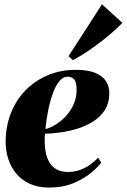

<svg xmlns="http://www.w3.org/2000/svg" viewBox="-20 -834 572 866"><path d="M436.5 -100.5Q422.5 -81 390.8 -54.5Q359 -28 311.2 -8Q263.5 12 201.5 12Q150.5 12 113.2 -5.5Q76 -23 52.2 -52.2Q28.5 -81.5 17 -118Q5.5 -154.5 5.5 -192.5Q5.5 -263.5 29 -323.2Q52.5 -383 95.2 -426.8Q138 -470.5 195.8 -494.8Q253.5 -519 321.5 -519Q376.5 -519 409.8 -505.2Q443 -491.5 458 -468Q473 -444.5 473 -414.5Q473 -369.5 452.8 -337.8Q432.5 -306 399.5 -285.5Q366.5 -265 327.8 -253.2Q289 -241.5 250.8 -236.5Q212.5 -231.5 183 -230.5Q180 -196 183.5 -164.8Q187 -133.5 198.5 -109.8Q210 -86 231.5 -72.2Q253 -58.5 286 -58.5Q316.5 -58.5 342.2 -68Q368 -77.5 388.2 -92.5Q408.5 -107.5 422.5 -123ZM285 -488Q262.5 -488 245.2 -465Q228 -442 215.8 -405.8Q203.5 -369.5 195.8 -328.5Q188 -287.5 185 -251.5Q200 -255 218.5 -264.8Q237 -274.5 255.8 -290Q274.5 -305.5 290.2 -326.2Q306 -347 315.8 -372.8Q325.5 -398.5 325.5 -429Q325.5 -464.5 314 -476.2Q302.5 -488 285 -488ZM289 -580.5 440 -814.5 532 -731Q515.5 -714 494 -694.5Q472.5 -675 448 -655.8Q423.5 -636.5 398.5 -618.8Q373.5 -601 350.2 -586.5Q327 -572 308 -563Z"/></svg>

Font: Merriweather 144pt Black
Style: Italic
Weight: 900
Italic angle: -7.8°
Version: Version 2.101